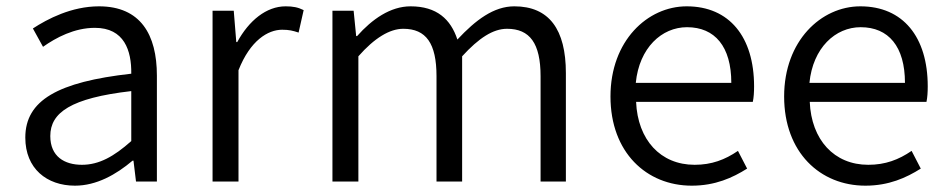

<svg xmlns="http://www.w3.org/2000/svg" viewBox="-20 -574 2995 607"><path d="M217 13C285 13 347 -22 399 -66H402L410 0H476V-335C476 -465 424 -554 293 -554C206 -554 130 -514 84 -484L116 -426C157 -455 215 -486 280 -486C373 -486 396 -414 395 -341C163 -315 60 -257 60 -139C60 -41 128 13 217 13ZM239 -53C184 -53 139 -79 139 -144C139 -218 204 -264 395 -286V-128C340 -79 293 -53 239 -53Z M652 0H734V-352C771 -446 827 -480 872 -480C894 -480 906 -477 924 -471L940 -542C922 -551 906 -554 883 -554C822 -554 767 -509 730 -441H727L719 -540H652Z M1031 0H1113V-396C1164 -454 1212 -483 1255 -483C1327 -483 1360 -437 1360 -333V0H1441V-396C1494 -454 1539 -483 1583 -483C1655 -483 1689 -437 1689 -333V0H1769V-343C1769 -481 1716 -554 1606 -554C1541 -554 1484 -511 1426 -449C1405 -513 1361 -554 1278 -554C1214 -554 1156 -513 1109 -460H1106L1098 -540H1031Z M2167 13C2241 13 2296 -12 2342 -41L2313 -97C2272 -69 2230 -53 2176 -53C2068 -53 1996 -132 1991 -252H2360C2363 -266 2364 -283 2364 -301C2364 -457 2286 -554 2151 -554C2027 -554 1910 -445 1910 -269C1910 -92 2024 13 2167 13ZM1990 -312C2001 -423 2072 -488 2152 -488C2240 -488 2292 -427 2292 -312Z M2716 13C2790 13 2845 -12 2891 -41L2862 -97C2821 -69 2779 -53 2725 -53C2617 -53 2545 -132 2540 -252H2909C2912 -266 2913 -283 2913 -301C2913 -457 2835 -554 2700 -554C2576 -554 2459 -445 2459 -269C2459 -92 2573 13 2716 13ZM2539 -312C2550 -423 2621 -488 2701 -488C2789 -488 2841 -427 2841 -312Z"/></svg>

Font: Noto Sans CJK HK DemiLight
Style: Regular
Weight: 350
Designer: Ryoko NISHIZUKA 西塚涼子 (kana, bopomofo & ideographs); Paul D. Hunt (Latin, Greek & Cyrillic); Sandoll Communications 산돌커뮤니
Foundry: Adobe
Version: Version 2.004;hotconv 1.0.118;makeotfexe 2.5.65603